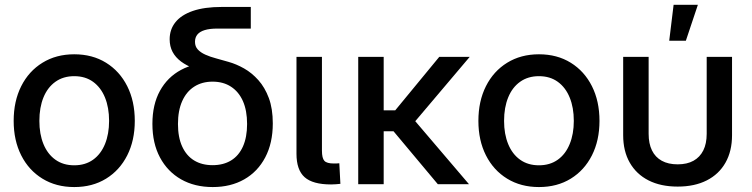

<svg xmlns="http://www.w3.org/2000/svg" viewBox="-20 -756 3085 788"><path d="M284.7 11.7Q210.4 11.7 154.3 -22.7Q98.1 -57.1 67.1 -118.4Q36.1 -179.7 36.1 -259.8Q36.1 -340.8 67.1 -402.3Q98.1 -463.9 154.3 -498.5Q210.4 -533.2 284.7 -533.2Q359.4 -533.2 415.3 -498.5Q471.2 -463.9 502.2 -402.3Q533.2 -340.8 533.2 -259.8Q533.2 -179.7 502.2 -118.4Q471.2 -57.1 415.3 -22.7Q359.4 11.7 284.7 11.7ZM284.7 -77.6Q330.1 -77.6 362.1 -100.6Q394 -123.5 410.9 -164.8Q427.7 -206.1 427.7 -259.8Q427.7 -314.5 410.9 -355.7Q394 -397 362.1 -420.2Q330.1 -443.4 284.7 -443.4Q239.7 -443.4 207.5 -420.4Q175.3 -397.5 158.4 -356.2Q141.6 -314.9 141.6 -259.8Q141.6 -205.6 158.4 -164.6Q175.3 -123.5 207.3 -100.6Q239.3 -77.6 284.7 -77.6Z M853 11.7Q778.8 11.7 723.1 -20Q667.5 -51.8 636.5 -109.9Q605.5 -168 605.5 -247.6Q605.5 -327.1 636.5 -383.3Q667.5 -439.5 723.1 -469.2Q778.8 -499 852.5 -499V-453.6Q811.5 -461.9 778.8 -474.1Q746.1 -486.3 723.1 -503.4Q700.2 -520.5 688.2 -543.2Q676.3 -565.9 676.3 -594.7Q676.3 -635.3 700.2 -665Q724.1 -694.8 771.7 -711.2Q819.3 -727.5 890.1 -727.5H1009.3V-638.7H871.6Q840.8 -638.7 820.6 -632.6Q800.3 -626.5 790.3 -614.5Q780.3 -602.5 780.3 -584.5Q780.3 -565.4 791.7 -553Q803.2 -540.5 822.8 -531.7Q842.3 -522.9 866.9 -516.4Q891.6 -509.8 918 -502Q949.7 -493.2 981.7 -475.1Q1013.7 -457 1040.3 -427.2Q1066.9 -397.5 1083.3 -353.8Q1099.6 -310.1 1099.6 -249.5Q1099.6 -168.9 1068.6 -110.1Q1037.6 -51.3 982.2 -19.8Q926.8 11.7 853 11.7ZM852.5 -78.1Q896.5 -78.1 928.2 -97.4Q960 -116.7 977.1 -154.8Q994.1 -192.9 994.1 -247.1Q994.1 -302.2 977.1 -340.8Q960 -379.4 928.2 -400.1Q896.5 -420.9 852.5 -420.9Q809.1 -420.9 777.1 -400.4Q745.1 -379.9 727.8 -341.1Q710.4 -302.2 710.4 -247.1Q710.4 -192.4 727.8 -154.5Q745.1 -116.7 776.9 -97.4Q808.6 -78.1 852.5 -78.1Z M1338.9 1Q1263.7 1 1230.2 -28.8Q1196.8 -58.6 1196.8 -125V-522.5H1301.3V-137.7Q1301.3 -106.9 1311.3 -95.9Q1321.3 -85 1349.6 -85Q1355.5 -85 1361.8 -85.2Q1368.2 -85.4 1372.6 -85.9L1377 -1.5Q1368.7 -0.5 1358.6 0.2Q1348.6 1 1338.9 1Z M1554.7 -522.5V0H1450.2V-522.5ZM1907.7 -522.5 1649.4 -217.3H1522.9L1520 -303.2H1602.1L1782.7 -522.5ZM1776.9 0 1591.8 -221.2 1656.7 -291 1904.8 0Z M2191.9 11.7Q2117.7 11.7 2061.5 -22.7Q2005.4 -57.1 1974.4 -118.4Q1943.4 -179.7 1943.4 -259.8Q1943.4 -340.8 1974.4 -402.3Q2005.4 -463.9 2061.5 -498.5Q2117.7 -533.2 2191.9 -533.2Q2266.6 -533.2 2322.5 -498.5Q2378.4 -463.9 2409.4 -402.3Q2440.4 -340.8 2440.4 -259.8Q2440.4 -179.7 2409.4 -118.4Q2378.4 -57.1 2322.5 -22.7Q2266.6 11.7 2191.9 11.7ZM2191.9 -77.6Q2237.3 -77.6 2269.3 -100.6Q2301.3 -123.5 2318.1 -164.8Q2335 -206.1 2335 -259.8Q2335 -314.5 2318.1 -355.7Q2301.3 -397 2269.3 -420.2Q2237.3 -443.4 2191.9 -443.4Q2147 -443.4 2114.7 -420.4Q2082.5 -397.5 2065.7 -356.2Q2048.8 -314.9 2048.8 -259.8Q2048.8 -205.6 2065.7 -164.6Q2082.5 -123.5 2114.5 -100.6Q2146.5 -77.6 2191.9 -77.6Z M2761.2 9.8Q2691.9 9.8 2641.8 -15.6Q2591.8 -41 2564.7 -88.4Q2537.6 -135.7 2537.6 -201.2V-522.5H2642.1V-207Q2642.1 -166.5 2655.8 -138.7Q2669.4 -110.8 2696 -96.2Q2722.7 -81.5 2761.2 -81.5Q2799.8 -81.5 2826.2 -96.2Q2852.5 -110.8 2866.5 -138.7Q2880.4 -166.5 2880.4 -207V-522.5H2984.4V-201.2Q2984.4 -135.7 2957.5 -88.4Q2930.7 -41 2880.6 -15.6Q2830.6 9.8 2761.2 9.8ZM2726.6 -588.9 2744.6 -736.3H2844.2L2794.9 -588.9Z"/></svg>

Font: Inter 28pt Medium
Style: Regular
Weight: 500
Designer: Rasmus Andersson
Foundry: rsms
Version: Version 4.001;git-66647c0bb